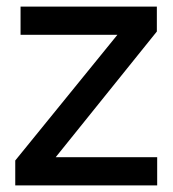

<svg xmlns="http://www.w3.org/2000/svg" viewBox="-20 -559 521 579"><path d="M26 0V-75L334 -454H42V-539H453V-464L148 -85H454V0Z"/></svg>

Font: Plus Jakarta Text
Style: Regular
Weight: 400
Designer: Gumpita Rahayu
Foundry: Tokotype Studio
Version: Version 1.000